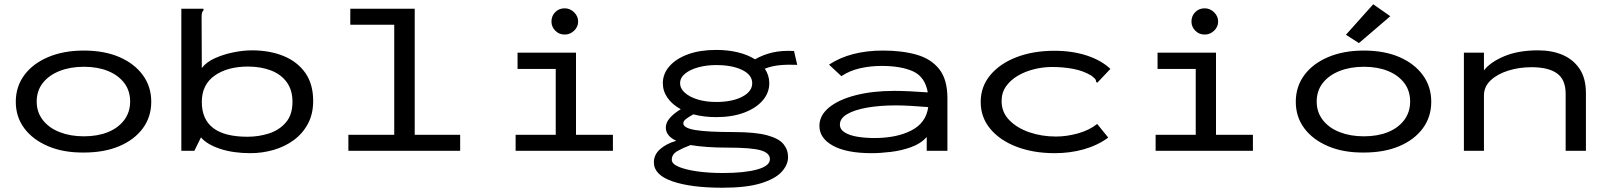

<svg xmlns="http://www.w3.org/2000/svg" viewBox="-20 -707 7540 900"><path d="M373 8Q278 9 206 -21.5Q134 -52 94 -105.5Q54 -159 54 -230Q54 -301 94 -355Q134 -409 206 -439.5Q278 -470 373 -470Q469 -470 539.5 -439.5Q610 -409 649.5 -355Q689 -301 689 -230Q689 -159 649.5 -105.5Q610 -52 539.5 -22Q469 8 373 8ZM373 -68Q437 -68 485.5 -87.5Q534 -107 562 -144Q590 -181 590 -231Q590 -282 562 -318.5Q534 -355 485.5 -374.5Q437 -394 373 -394Q310 -394 260 -374.5Q210 -355 181 -318.5Q152 -282 152 -231Q152 -181 181 -144Q210 -107 260 -87.5Q310 -68 373 -68Z M1154 11Q1073 11 1011.5 -9.5Q950 -30 922 -63L891 0H830V-666H934V-659Q928 -653 926.5 -645.5Q925 -638 925 -622L926 -388Q947 -416 987 -434Q1027 -452 1073.5 -461.5Q1120 -471 1161 -471Q1244 -471 1309 -444.5Q1374 -418 1411 -365.5Q1448 -313 1448 -234Q1448 -172 1423 -126Q1398 -80 1356 -49.5Q1314 -19 1261.5 -4Q1209 11 1154 11ZM1140 -66Q1193 -66 1241 -81.5Q1289 -97 1320 -133Q1351 -169 1351 -230Q1351 -285 1324 -322Q1297 -359 1249.5 -377Q1202 -395 1143 -395Q1046 -395 986 -352.5Q926 -310 926 -229Q926 -66 1140 -66Z M1613 0V-75H1828V-591H1622V-666H1924V-75H2137V0Z M2397 0V-75H2585V-384H2406V-460H2680V-75H2853V0ZM2627 -545Q2601 -545 2583 -563Q2565 -581 2565 -606Q2565 -632 2582.5 -650Q2600 -668 2627 -668Q2652 -668 2671 -649.5Q2690 -631 2690 -606Q2690 -581 2671 -563Q2652 -545 2627 -545Z M3337 -158Q3279 -158 3230 -171Q3210 -160 3196.5 -150Q3183 -140 3183 -129Q3183 -107 3239 -97.5Q3295 -88 3417 -88Q3520 -88 3575.5 -73Q3631 -58 3652.5 -31.5Q3674 -5 3674 29Q3674 66 3643.5 99Q3613 132 3545.5 152.5Q3478 173 3366 173Q3219 173 3132 143Q3045 113 3045 54Q3045 18 3074.5 -8Q3104 -34 3150 -47Q3101 -70 3101 -109Q3101 -132 3119.5 -153.5Q3138 -175 3171 -195Q3131 -217 3109 -248.5Q3087 -280 3087 -317Q3087 -361 3118 -396.5Q3149 -432 3205 -452.5Q3261 -473 3337 -473Q3393 -473 3439.5 -461.5Q3486 -450 3519 -429Q3558 -451 3601.5 -461Q3645 -471 3702 -468L3717 -403Q3674 -405 3636 -401.5Q3598 -398 3565 -385Q3586 -354 3586 -317Q3586 -272 3555 -236Q3524 -200 3468 -179Q3412 -158 3337 -158ZM3337 -229Q3412 -229 3459 -253.5Q3506 -278 3506 -317Q3506 -356 3459 -379Q3412 -402 3337 -402Q3292 -402 3253.5 -391.5Q3215 -381 3191.5 -362Q3168 -343 3168 -317Q3168 -292 3190.5 -272Q3213 -252 3251 -240.5Q3289 -229 3337 -229ZM3129 42Q3129 61 3160.5 74.5Q3192 88 3246 96Q3300 104 3369 104Q3469 104 3529 87.5Q3589 71 3589 39Q3589 10 3545.5 -2.5Q3502 -15 3392 -15Q3341 -15 3297 -18Q3253 -21 3217 -27Q3182 -14 3155.5 1Q3129 16 3129 42Z M4066 11Q3948 11 3884.5 -24Q3821 -59 3821 -117Q3821 -166 3866 -203Q3911 -240 3990.5 -260.5Q4070 -281 4173 -281Q4204 -281 4246 -279Q4288 -277 4329 -274Q4316 -347 4260 -372.5Q4204 -398 4113 -398Q4060 -398 4011.5 -387Q3963 -376 3924 -350L3866 -404Q3966 -470 4119 -470Q4209 -470 4277 -450.5Q4345 -431 4383 -382.5Q4421 -334 4421 -247V0H4324V-65Q4297 -34 4251.5 -17.5Q4206 -1 4156 5Q4106 11 4066 11ZM3917 -123Q3917 -100 3940 -86Q3963 -72 3999.5 -66Q4036 -60 4079 -60Q4183 -60 4252 -95.5Q4321 -131 4331 -205Q4295 -208 4253.5 -210.5Q4212 -213 4181 -213Q4104 -213 4044.5 -202.5Q3985 -192 3951 -172Q3917 -152 3917 -123Z M4924 11Q4824 11 4745.5 -19Q4667 -49 4622 -103Q4577 -157 4577 -229Q4577 -301 4622 -355Q4667 -409 4745 -439Q4823 -469 4923 -469Q5007 -469 5075 -446.5Q5143 -424 5185 -384L5130 -326L5123 -319L5118 -324Q5118 -332 5113 -337.5Q5108 -343 5095 -353Q5058 -375 5011.5 -384Q4965 -393 4912 -393Q4869 -393 4827 -382.5Q4785 -372 4751 -352Q4717 -332 4696 -302.5Q4675 -273 4675 -233Q4675 -181 4711 -144Q4747 -107 4805 -87Q4863 -67 4930 -67Q4981 -67 5034 -82Q5087 -97 5123 -126L5175 -62Q5124 -25 5060 -7Q4996 11 4924 11Z M5397 0V-75H5585V-384H5406V-460H5680V-75H5853V0ZM5627 -545Q5601 -545 5583 -563Q5565 -581 5565 -606Q5565 -632 5582.5 -650Q5600 -668 5627 -668Q5652 -668 5671 -649.5Q5690 -631 5690 -606Q5690 -581 5671 -563Q5652 -545 5627 -545Z M6373 8Q6278 9 6206 -21.5Q6134 -52 6094 -105.5Q6054 -159 6054 -230Q6054 -301 6094 -355Q6134 -409 6206 -439.5Q6278 -470 6373 -470Q6469 -470 6539.5 -439.5Q6610 -409 6649.5 -355Q6689 -301 6689 -230Q6689 -159 6649.5 -105.5Q6610 -52 6539.5 -22Q6469 8 6373 8ZM6373 -68Q6437 -68 6485.5 -87.5Q6534 -107 6562 -144Q6590 -181 6590 -231Q6590 -282 6562 -318.5Q6534 -355 6485.5 -374.5Q6437 -394 6373 -394Q6310 -394 6260 -374.5Q6210 -355 6181 -318.5Q6152 -282 6152 -231Q6152 -181 6181 -144Q6210 -107 6260 -87.5Q6310 -68 6373 -68ZM6350 -505 6289 -544 6417 -687 6497 -631Z M6842 0V-460H6936V-377Q6966 -416 7031.5 -443.5Q7097 -471 7190 -471Q7255 -471 7305 -449.5Q7355 -428 7384.5 -384Q7414 -340 7414 -270V0H7319V-267Q7319 -334 7278.5 -363Q7238 -392 7159 -392Q7101 -392 7050 -376Q6999 -360 6967.5 -330.5Q6936 -301 6936 -259V0Z"/></svg>

Font: Inconsolata ExtraExpanded Medium
Style: Regular
Weight: 500
Width: 8
Monospace: yes
Designer: Raph Levien, Cyreal, Brenton Simpson
Foundry: Raph Levien, Cyreal, Google
Version: Version 3.001; ttfautohint (v1.8.2.53-6de2)